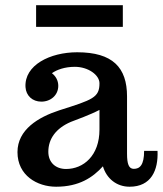

<svg xmlns="http://www.w3.org/2000/svg" viewBox="-20 -705 623 735"><path d="M46.9 -122.6C46.9 -33.2 122.6 9.8 194.8 9.8C283.2 9.8 335.4 -25.9 374 -68.4C387.7 -22 425.8 9.8 476.1 9.8C558.6 9.8 586.4 -53.2 583 -127.4H531.7C531.7 -72.3 514.6 -58.6 492.2 -58.6C472.7 -58.6 466.3 -78.1 466.3 -116.7V-335.9C466.3 -446.3 411.6 -504.9 275.4 -504.9C171.4 -504.9 72.8 -455.6 77.6 -371.6C79.6 -338.9 104 -315.9 138.2 -315.9C174.3 -315.9 203.1 -340.8 203.1 -376.5C203.1 -396.5 193.4 -413.6 178.7 -424.8C198.2 -438.5 228.5 -449.2 266.6 -449.2C317.4 -449.2 360.8 -418 360.8 -386.2C360.8 -331.5 335 -323.2 207 -282.7C126 -256.3 46.9 -208.5 46.9 -122.6ZM165 -124C165 -173.8 194.3 -213.9 251 -238.3C274.4 -247.6 323.2 -264.6 360.8 -284.2V-209C360.8 -108.9 299.3 -58.1 232.9 -58.1C192.4 -58.1 165 -83.5 165 -124ZM450.2 -602.1V-685.1H118.2V-602.1Z"/></svg>

Font: Arbutus Slab
Style: Regular
Weight: 400
Designer: Karolina Lach
Foundry: Karolina Lach
Version: Version 1.001